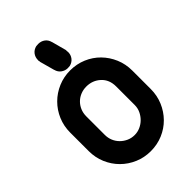

<svg xmlns="http://www.w3.org/2000/svg" viewBox="-230 -857 958 958"><g transform="rotate(-45 249.5 -378.0)"><path d="M305 -647V-639Q305 -637 305.5 -635.5Q306 -634 306 -632Q306 -612 294.5 -597Q283 -582 263 -577Q259 -576 248 -576Q230 -576 214.5 -587Q199 -598 194 -618V-617Q189 -637 183 -657Q177 -677 172 -697H173Q171 -702 171 -704V-709Q171 -730 182.5 -745Q194 -760 214 -765Q219 -766 229 -766Q249 -766 264 -755Q279 -744 284 -724V-725ZM29 -340Q29 -386 46 -426Q63 -466 93 -496Q123 -526 163 -543Q203 -560 248 -560Q294 -560 334 -543Q374 -526 403.5 -496Q433 -466 450 -426Q467 -386 467 -340V-210Q467 -164 450 -124Q433 -84 403.5 -54Q374 -24 334 -7Q294 10 248 10Q203 10 163 -7Q123 -24 93 -54Q63 -84 46 -124Q29 -164 29 -210ZM143 -210Q143 -188 151 -169Q159 -150 173.5 -135.5Q188 -121 207 -112.5Q226 -104 248 -104Q269 -104 288 -112.5Q307 -121 321.5 -135.5Q336 -150 345 -169Q354 -188 354 -210V-341Q354 -389 323 -417.5Q292 -446 248 -446Q227 -446 208 -438.5Q189 -431 174.5 -417Q160 -403 151.5 -383.5Q143 -364 143 -340Z"/></g></svg>

Font: VDS
Style: Bold
Weight: 700
Designer: artmaker
Foundry: artmaker
Version: Version 1.000 2009 initial release